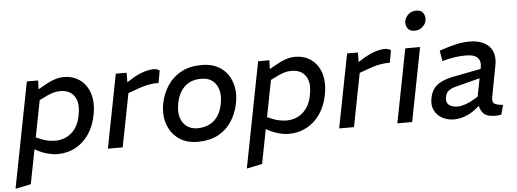

<svg xmlns="http://www.w3.org/2000/svg" viewBox="-73 -920 3511 1305"><g transform="rotate(-5 1682.0 -267.5)"><path d="M290 7Q259 7 226 -1.5Q193 -10 166 -23L108 -53L137 -125L187 -104Q211 -94 236 -89.5Q261 -85 281 -85Q348 -85 395 -127Q442 -169 455 -247Q471 -328 440 -373Q409 -418 344 -418Q319 -418 296 -411.5Q273 -405 245 -391L194 -366L188 -437L236 -464Q275 -487 309.5 -499Q344 -511 376 -511Q427 -511 465.5 -490.5Q504 -470 528.5 -433.5Q553 -397 560.5 -347Q568 -297 556 -237Q542 -162 504.5 -107Q467 -52 412 -22.5Q357 7 290 7ZM-16 217 124 -503H201L198 -417L206 -400L90 195Z M633 0 731 -503H805L804 -417L782 -424L849 -466Q883 -486 920.5 -498.5Q958 -511 990 -511Q1013 -511 1030 -498L1015 -415Q992 -415 970.5 -412.5Q949 -410 925.5 -404.5Q902 -399 872 -388L805 -364L734 0Z M1245 7Q1169 7 1116.5 -30.5Q1064 -68 1042 -131.5Q1020 -195 1034 -272Q1048 -341 1084 -395Q1120 -449 1178 -480Q1236 -511 1318 -511Q1379 -511 1424 -488Q1469 -465 1495.5 -425.5Q1522 -386 1530 -336Q1538 -286 1527 -231Q1513 -161 1477 -107Q1441 -53 1383.5 -23Q1326 7 1245 7ZM1252 -85Q1321 -85 1366 -124.5Q1411 -164 1424 -238Q1434 -288 1424 -328.5Q1414 -369 1384.5 -393.5Q1355 -418 1306 -418Q1235 -418 1192 -377Q1149 -336 1136 -264Q1125 -207 1138 -167Q1151 -127 1181 -106Q1211 -85 1252 -85Z M1868 7Q1837 7 1804 -1.5Q1771 -10 1744 -23L1686 -53L1715 -125L1765 -104Q1789 -94 1814 -89.5Q1839 -85 1859 -85Q1926 -85 1973 -127Q2020 -169 2033 -247Q2049 -328 2018 -373Q1987 -418 1922 -418Q1897 -418 1874 -411.5Q1851 -405 1823 -391L1772 -366L1766 -437L1814 -464Q1853 -487 1887.5 -499Q1922 -511 1954 -511Q2005 -511 2043.5 -490.5Q2082 -470 2106.5 -433.5Q2131 -397 2138.5 -347Q2146 -297 2134 -237Q2120 -162 2082.5 -107Q2045 -52 1990 -22.5Q1935 7 1868 7ZM1562 217 1702 -503H1779L1776 -417L1784 -400L1668 195Z M2211 0 2309 -503H2383L2382 -417L2360 -424L2427 -466Q2461 -486 2498.5 -498.5Q2536 -511 2568 -511Q2591 -511 2608 -498L2593 -415Q2570 -415 2548.5 -412.5Q2527 -410 2503.5 -404.5Q2480 -399 2450 -388L2383 -364L2312 0Z M2608 0 2706 -503H2807L2709 0ZM2779 -617Q2746 -617 2732 -639Q2718 -661 2722 -687Q2725 -703 2735.5 -718Q2746 -733 2763 -742.5Q2780 -752 2803 -752Q2836 -752 2850 -730Q2864 -708 2860 -683Q2858 -666 2847.5 -651.5Q2837 -637 2820.5 -627Q2804 -617 2779 -617Z M3317 3Q3306 5 3294.5 6Q3283 7 3275 7Q3215 7 3191 -23Q3167 -53 3168 -97L3164 -116L3206 -330Q3214 -371 3192 -395Q3170 -419 3113 -419Q3074 -419 3040 -414Q3006 -409 2977 -402L2950 -395L2938 -467L2966 -476Q3008 -490 3052.5 -500.5Q3097 -511 3145 -511Q3190 -511 3224 -498.5Q3258 -486 3279 -463Q3300 -440 3307 -407.5Q3314 -375 3306 -334L3266 -123Q3260 -89 3274 -78Q3288 -67 3335 -62ZM2994 7Q2951 7 2915.5 -12Q2880 -31 2862 -67Q2844 -103 2854 -152Q2861 -187 2879 -213Q2897 -239 2932.5 -256.5Q2968 -274 3027 -285L3225 -323L3213 -262L3027 -214Q3002 -208 2987 -199Q2972 -190 2964 -178.5Q2956 -167 2953 -150Q2946 -113 2967.5 -95.5Q2989 -78 3026 -78Q3048 -78 3077.5 -87.5Q3107 -97 3137 -115L3189 -146L3197 -91L3140 -46Q3105 -19 3067 -6Q3029 7 2994 7Z"/></g></svg>

Font: REM
Style: Italic
Weight: 400
Italic angle: -11°
Designer: Octavio Pardo
Foundry: Ashler Design
Version: Version 1.005;gftools[0.9.28]